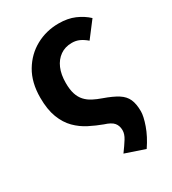

<svg xmlns="http://www.w3.org/2000/svg" viewBox="-189 -674 881 984"><g transform="rotate(-30 251.0 -182.5)"><path d="M385 209 270 170Q295 136 310.5 111Q326 86 326 64Q326 37 311.5 19.5Q297 2 258 -10Q220 -24 181.5 -43.5Q143 -63 112 -94Q81 -125 62.5 -173Q44 -221 44 -291Q44 -381 81.5 -444Q119 -507 180.5 -540.5Q242 -574 315 -574Q369 -574 409.5 -556.5Q450 -539 480 -511L409 -418Q388 -436 368 -445Q348 -454 324 -454Q284 -454 255 -433.5Q226 -413 210.5 -377Q195 -341 195 -291Q195 -252 203.5 -225.5Q212 -199 228.5 -181Q245 -163 268 -151Q291 -139 320 -129Q371 -111 401 -92Q431 -73 443.5 -45Q456 -17 456 27Q456 56 438.5 106Q421 156 385 209Z"/></g></svg>

Font: Noto Sans KR
Style: Bold
Weight: 700
Designer: Ryoko NISHIZUKA  (kana, bopomofo & ideographs); Paul D. Hunt (Latin, Greek & Cyrillic); Sandoll Communications , Soo-you
Foundry: Adobe
Version: Version 2.004-H2;hotconv 1.0.118;makeotfexe 2.5.65603